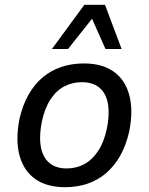

<svg xmlns="http://www.w3.org/2000/svg" viewBox="-20 -770 618 799"><path d="M251 9Q174 9 126 -25.5Q78 -60 61 -124Q44 -188 61 -275Q74 -332 98.5 -375.5Q123 -419 157.5 -448Q192 -477 235.5 -491.5Q279 -506 329 -506Q405 -506 453 -472Q501 -438 518 -374.5Q535 -311 518 -224Q505 -166 480.5 -122.5Q456 -79 421.5 -49.5Q387 -20 344 -5.5Q301 9 251 9ZM257 -69Q298 -69 331 -87Q364 -105 388.5 -142Q413 -179 425 -236Q443 -329 415.5 -378.5Q388 -428 321 -428Q282 -428 248.5 -411Q215 -394 190.5 -357Q166 -320 154 -263Q136 -169 163.5 -119Q191 -69 257 -69ZM196 -566 331 -750H417L486 -566H419L363 -692L263 -566Z"/></svg>

Font: Nunito Sans 7pt SemiCondensed Medium
Style: Italic
Weight: 500
Width: 4
Italic angle: -9°
Designer: Vernon Adams
Foundry: Vernon Adams
Version: Version 3.101;gftools[0.9.27]